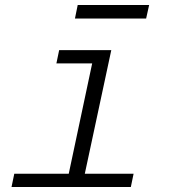

<svg xmlns="http://www.w3.org/2000/svg" viewBox="-20 -746 690 766"><path d="M243 0 359 -546H424L307 0ZM26 0 37 -53H513L502 0ZM205 -493 216 -546H392L380 -493ZM279 -672 290 -726H575L563 -672Z"/></svg>

Font: Azeret Mono Thin ExtraLight
Style: Italic
Weight: 250
Italic angle: -12°
Version: Version 1.002